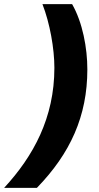

<svg xmlns="http://www.w3.org/2000/svg" viewBox="-85 -754 479 932"><path d="M-65 158H94C256 -9 339 -190 339 -417C339 -521 316 -645 265 -734H121C157 -642 179 -518 179 -425C179 -182 77 4 -65 158Z"/></svg>

Font: Noto Sans Black
Style: Italic
Weight: 900
Italic angle: -12°
Designer: Monotype Design Team
Foundry: Monotype Imaging Inc.
Version: Version 2.013